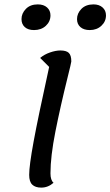

<svg xmlns="http://www.w3.org/2000/svg" viewBox="-20 -830 503 875"><path d="M113 -33Q113 -75 133 -184Q153 -293 204 -525L163 -566Q182 -582 208 -591Q234 -600 255 -600Q282 -600 293.5 -589Q305 -578 305 -550Q305 -545 288 -477Q255 -344 232.5 -230.5Q210 -117 210 -40Q210 -9 224 3Q199 25 168 25Q141 25 127 11.5Q113 -2 113 -33ZM78 -743Q78 -769 98 -789.5Q118 -810 152 -810Q179 -810 194.5 -796Q210 -782 210 -760Q210 -732 189 -712.5Q168 -693 135 -693Q108 -693 93 -706.5Q78 -720 78 -743ZM331 -743Q331 -769 351 -789.5Q371 -810 406 -810Q432 -810 447.5 -796Q463 -782 463 -760Q463 -732 442 -712.5Q421 -693 389 -693Q362 -693 346.5 -706.5Q331 -720 331 -743Z"/></svg>

Font: Lemonada Light
Style: Regular
Weight: 300
Designer: Mohamed Gaber (Arabic) Eduardo Tunni (Latin)
Foundry: Kief Type Foundry
Version: Version 3.006